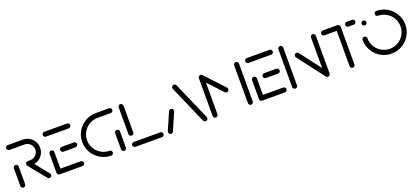

<svg xmlns="http://www.w3.org/2000/svg" viewBox="32 -1358 4785 2198"><g transform="rotate(-20 2424.0 -259.0)"><path d="M71.9 0Q60 0 51.3 -8.7Q42.6 -17.4 42.6 -29.6V-244.8Q42.6 -257 51.3 -265.7Q60 -274.4 72.2 -274.4Q84.1 -274.4 92.8 -265.7Q101.5 -257 101.5 -244.8V-29.6Q101.5 -17.4 92.8 -8.7Q84.1 0 71.9 0ZM418.1 -30Q418.1 -17.8 409.6 -9.1Q401.1 -0.4 388.9 -0.4Q381.9 -0.4 376.1 -3.1Q370.4 -5.9 366.3 -11.1L196.7 -220Q190.4 -228.1 190.4 -238.5Q190.4 -250.7 198.9 -259.4Q207.4 -268.1 219.6 -268.1Q233.3 -268.1 242.6 -257L411.5 -48.5Q418.1 -40.7 418.1 -30ZM190.4 -238.9Q190.4 -250.7 198.9 -259.4Q207.4 -268.1 219.6 -268.1H251.5Q277.4 -268.1 299.4 -281.1Q321.5 -294.1 334.3 -316.1Q347 -338.1 347 -364.1Q347 -390 334.3 -411.9Q321.5 -433.7 299.4 -446.7Q277.4 -459.6 251.5 -459.6H67.4Q55.2 -459.6 46.7 -468.3Q38.1 -477 38.1 -489.3Q38.1 -501.1 46.7 -509.8Q55.2 -518.5 67.4 -518.5H251.5Q293.7 -518.5 329.1 -497.8Q364.4 -477 385.2 -441.5Q405.9 -405.9 405.9 -364.1Q405.9 -321.9 385.2 -286.3Q364.4 -250.7 329.1 -230Q293.7 -209.3 251.5 -209.3H219.6Q207.4 -209.3 198.9 -218Q190.4 -226.7 190.4 -238.9Z M483 -28.9V-261.1Q483 -273.3 491.5 -282Q500 -290.7 512.2 -290.7Q524.4 -290.7 533.1 -282Q541.9 -273.3 541.9 -261.1V-28.9ZM818.1 -29.6Q818.1 -17.4 809.4 -8.9Q800.7 -0.4 788.5 -0.4H512.2Q500 -0.4 491.5 -8.9Q483 -17.4 483 -29.6Q483 -41.9 491.5 -50.6Q500 -59.3 512.2 -59.3H788.5Q800.7 -59.3 809.4 -50.6Q818.1 -41.9 818.1 -29.6ZM611.1 -259.3Q611.1 -271.5 619.8 -280Q628.5 -288.5 640.7 -288.5H788.5Q800.7 -288.5 809.4 -280Q818.1 -271.5 818.1 -259.3Q818.1 -247 809.4 -238.3Q800.7 -229.6 788.5 -229.6H640.7Q628.5 -229.6 619.8 -238.3Q611.1 -247 611.1 -259.3ZM483 -489.3Q483 -501.5 491.5 -510.2Q500 -518.9 512.2 -518.9L788.5 -518.5Q800.7 -518.5 809.4 -510Q818.1 -501.5 818.1 -489.3Q818.1 -477 809.4 -468.3Q800.7 -459.6 788.5 -459.6L512.2 -460Q500 -460 491.5 -468.5Q483 -477 483 -489.3Z M1169.3 -29.6Q1169.3 -17.4 1160.6 -8.7Q1151.9 0 1139.6 0Q1069.3 0 1009.8 -35Q950.4 -70 915.4 -129.4Q880.4 -188.9 880.4 -259.3Q880.4 -329.6 915.4 -389.3Q950.4 -448.9 1009.8 -483.7Q1069.3 -518.5 1139.6 -518.5H1300.4Q1312.6 -518.5 1321.3 -509.8Q1330 -501.1 1330 -488.9Q1330 -477 1321.3 -468.3Q1312.6 -459.6 1300.4 -459.6H1139.6Q1085.2 -459.6 1039.3 -432.6Q993.3 -405.6 966.3 -359.6Q939.3 -313.7 939.3 -259.3Q939.3 -204.8 966.3 -158.9Q993.3 -113 1039.3 -85.9Q1085.2 -58.9 1139.6 -58.9Q1151.9 -58.9 1160.6 -50.2Q1169.3 -41.5 1169.3 -29.6ZM1299.3 -0.4Q1287 -0.4 1278.3 -8.9Q1269.6 -17.4 1269.6 -29.6V-225.2Q1269.6 -237.4 1278.3 -246.1Q1287 -254.8 1299.3 -254.8Q1311.1 -254.8 1319.8 -246.1Q1328.5 -237.4 1328.5 -225.2V-29.6Q1328.5 -17.4 1319.8 -8.9Q1311.1 -0.4 1299.3 -0.4Z M1787.4 -29.3Q1787.4 -17.4 1778.7 -8.7Q1770 0 1757.8 0H1435.2Q1423 0 1414.3 -8.7Q1405.6 -17.4 1405.6 -29.3Q1405.6 -41.5 1414.3 -50.2Q1423 -58.9 1435.2 -58.9H1757.8Q1770 -58.9 1778.7 -50.2Q1787.4 -41.5 1787.4 -29.3ZM1438.1 -135.6Q1425.9 -135.6 1417.2 -144.1Q1408.5 -152.6 1408.5 -164.8V-488.9Q1408.5 -501.1 1417.2 -509.8Q1425.9 -518.5 1438.1 -518.5Q1450 -518.5 1458.7 -509.8Q1467.4 -501.1 1467.4 -488.9V-164.8Q1467.4 -152.6 1458.7 -144.1Q1450 -135.6 1438.1 -135.6Z M1870.7 0Q1858.5 0 1850 -8.7Q1841.5 -17.4 1841.5 -29.6Q1841.5 -36.7 1844.1 -41.9L1934.4 -251.1Q1938.1 -258.9 1945.4 -263.7Q1952.6 -268.5 1961.5 -268.5Q1973.7 -268.5 1982.2 -259.8Q1990.7 -251.1 1990.7 -238.9Q1990.7 -231.9 1988.1 -226.7L1897.8 -17.4Q1894.1 -9.6 1886.9 -4.8Q1879.6 0 1870.7 0ZM2320.4 -29.6Q2320.4 -17.4 2311.7 -8.7Q2303 0 2290.7 0Q2281.9 0 2274.8 -4.6Q2267.8 -9.3 2264.1 -17L2063.3 -476.7Q2060.7 -483.3 2060.7 -488.9Q2060.7 -501.1 2069.4 -509.8Q2078.1 -518.5 2090.4 -518.5Q2099.3 -518.5 2106.3 -513.9Q2113.3 -509.3 2117 -501.5L2317.8 -41.9Q2320.4 -35.6 2320.4 -29.6Z M2414.4 -518.5Q2426.7 -518.5 2435.4 -509.8Q2444.1 -501.1 2444.1 -488.9V-29.6Q2444.1 -17.4 2435.4 -8.7Q2426.7 0 2414.8 0Q2402.6 0 2393.9 -8.7Q2385.2 -17.4 2385.2 -29.6V-488.9Q2385.2 -501.1 2393.9 -509.8Q2402.6 -518.5 2414.4 -518.5ZM2659.3 -258.5Q2659.3 -246.3 2650.6 -237.8Q2641.9 -229.3 2629.6 -229.3Q2616.3 -229.3 2608.1 -238.5L2395.6 -466.7Q2387.4 -474.8 2387.4 -487Q2387.4 -499.3 2396.1 -507.8Q2404.8 -516.3 2417 -516.3Q2429.3 -516.3 2438.5 -507L2651.1 -278.5Q2659.3 -269.6 2659.3 -258.5ZM2844.4 -518.5Q2856.7 -518.5 2865.4 -509.8Q2874.1 -501.1 2874.1 -488.9V-29.6Q2874.1 -17.4 2865.4 -8.7Q2856.7 0 2844.8 0Q2832.6 0 2823.9 -8.7Q2815.2 -17.4 2815.2 -29.6V-488.9Q2815.2 -501.1 2823.9 -509.8Q2832.6 -518.5 2844.4 -518.5Z M2950 -28.9V-261.1Q2950 -273.3 2958.5 -282Q2967 -290.7 2979.3 -290.7Q2991.5 -290.7 3000.2 -282Q3008.9 -273.3 3008.9 -261.1V-28.9ZM3285.2 -29.6Q3285.2 -17.4 3276.5 -8.9Q3267.8 -0.4 3255.6 -0.4H2979.3Q2967 -0.4 2958.5 -8.9Q2950 -17.4 2950 -29.6Q2950 -41.9 2958.5 -50.6Q2967 -59.3 2979.3 -59.3H3255.6Q3267.8 -59.3 3276.5 -50.6Q3285.2 -41.9 3285.2 -29.6ZM3078.1 -259.3Q3078.1 -271.5 3086.9 -280Q3095.6 -288.5 3107.8 -288.5H3255.6Q3267.8 -288.5 3276.5 -280Q3285.2 -271.5 3285.2 -259.3Q3285.2 -247 3276.5 -238.3Q3267.8 -229.6 3255.6 -229.6H3107.8Q3095.6 -229.6 3086.9 -238.3Q3078.1 -247 3078.1 -259.3ZM2950 -489.3Q2950 -501.5 2958.5 -510.2Q2967 -518.9 2979.3 -518.9L3255.6 -518.5Q3267.8 -518.5 3276.5 -510Q3285.2 -501.5 3285.2 -489.3Q3285.2 -477 3276.5 -468.3Q3267.8 -459.6 3255.6 -459.6L2979.3 -460Q2967 -460 2958.5 -468.5Q2950 -477 2950 -489.3Z M3383.7 0Q3371.5 0 3362.8 -8.7Q3354.1 -17.4 3354.1 -29.6V-488.9Q3354.1 -501.1 3362.8 -509.8Q3371.5 -518.5 3383.3 -518.5Q3395.6 -518.5 3404.3 -509.8Q3413 -501.1 3413 -488.9V-29.6Q3413 -17.4 3404.3 -8.7Q3395.6 0 3383.7 0ZM3505.2 -351.9Q3505.2 -364.1 3513.7 -372.8Q3522.2 -381.5 3534.4 -381.5Q3541.5 -381.5 3547.6 -378.3Q3553.7 -375.2 3557.8 -369.6L3805.2 -45.6L3758.5 -10L3511.1 -334.1Q3505.2 -341.9 3505.2 -351.9ZM3780.7 0Q3768.5 0 3759.8 -8.7Q3751.1 -17.4 3751.1 -29.6V-488.9Q3751.1 -501.1 3759.8 -509.8Q3768.5 -518.5 3780.7 -518.5Q3792.6 -518.5 3801.3 -509.8Q3810 -501.1 3810 -488.9V-29.6Q3810 -17.4 3801.3 -8.7Q3792.6 0 3780.7 0Z M4112.6 -490.4V-29.6Q4112.6 -17.4 4103.9 -8.7Q4095.2 0 4083 0Q4070.7 0 4062.2 -8.7Q4053.7 -17.4 4053.7 -29.6V-490.4ZM3874.8 -488.9Q3874.8 -501.1 3883.5 -509.8Q3892.2 -518.5 3904.4 -518.5H4082.6Q4094.8 -518.5 4103.5 -509.8Q4112.2 -501.1 4112.2 -488.9Q4112.2 -477 4103.5 -468.3Q4094.8 -459.6 4082.6 -459.6H3904.4Q3892.2 -459.6 3883.5 -468.3Q3874.8 -477 3874.8 -488.9ZM4167.4 -488.9Q4167.4 -501.1 4176.1 -509.8Q4184.8 -518.5 4197 -518.5H4261.1Q4273.3 -518.5 4282 -509.8Q4290.7 -501.1 4290.7 -489.3Q4290.7 -477 4282 -468.3Q4273.3 -459.6 4261.1 -459.6H4197Q4184.8 -459.6 4176.1 -468.3Q4167.4 -477 4167.4 -488.9Z M4348.5 -437.4Q4348.5 -449.6 4357.2 -458.3Q4365.9 -467 4378.1 -467Q4390 -467 4398.7 -458.3Q4407.4 -449.6 4407.4 -437.4Q4407.4 -425.6 4398.7 -416.9Q4390 -408.1 4378.1 -408.1Q4365.9 -408.1 4357.2 -416.9Q4348.5 -425.6 4348.5 -437.4ZM4527.4 -490Q4527.4 -501.9 4535.9 -510.6Q4544.4 -519.3 4556.7 -519.3Q4627.4 -519.3 4687 -484.4Q4746.7 -449.6 4781.7 -389.8Q4816.7 -330 4816.7 -259.3Q4816.7 -188.5 4781.7 -128.7Q4746.7 -68.9 4687 -34.1Q4627.4 0.7 4556.7 0.7Q4485.9 0.7 4426.1 -34.1Q4366.3 -68.9 4331.3 -128.7Q4296.3 -188.5 4296.3 -259.3Q4296.3 -271.5 4305 -280.2Q4313.7 -288.9 4325.9 -288.9Q4337.8 -288.9 4346.5 -280.2Q4355.2 -271.5 4355.2 -259.3Q4355.2 -204.4 4382.2 -158.3Q4409.3 -112.2 4455.6 -85.2Q4501.9 -58.1 4556.7 -58.1Q4611.5 -58.1 4657.6 -85.2Q4703.7 -112.2 4730.7 -158.3Q4757.8 -204.4 4757.8 -259.3Q4757.8 -314.1 4730.7 -360.2Q4703.7 -406.3 4657.6 -433.3Q4611.5 -460.4 4556.7 -460.4Q4544.4 -460.4 4535.9 -469.1Q4527.4 -477.8 4527.4 -490Z"/></g></svg>

Font: 26F Galaxy Sans Medium
Style: Regular
Weight: 500
Designer: C₂₉H₂₅N₃O₅
Version: Version 1.100